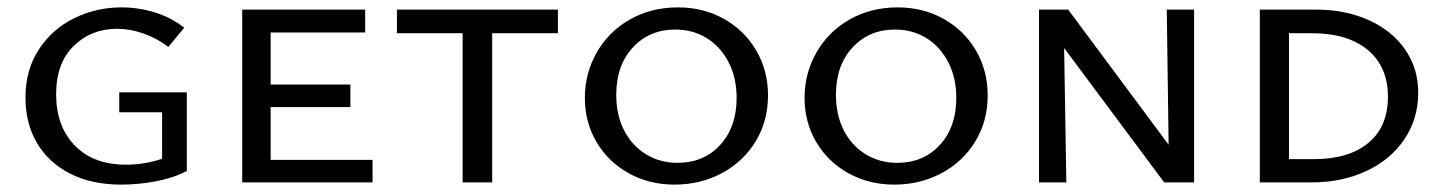

<svg xmlns="http://www.w3.org/2000/svg" viewBox="-20 -494 3911 520"><path d="M486 -244V-31Q450 -12 402.5 -3Q355 6 308 6Q228 6 169.5 -24Q111 -54 80 -107Q49 -160 49 -230Q49 -305 85.5 -360.5Q122 -416 181.5 -445Q241 -474 309 -474Q355 -474 399 -460.5Q443 -447 479 -419L436 -367Q404 -391 368 -403.5Q332 -416 297 -416Q227 -416 179.5 -369.5Q132 -323 132 -239Q132 -152 182.5 -100Q233 -48 321 -48Q371 -48 419 -64V-190H303V-244Z M989 -61V0H636V-468H969V-406H713V-265H929V-204H713V-61Z M1491 -404H1313V0H1233V-404H1055V-468H1491Z M1564 -229Q1564 -296 1596.5 -352.5Q1629 -409 1686.5 -441.5Q1744 -474 1816 -474Q1885 -474 1940.5 -443Q1996 -412 2028 -357.5Q2060 -303 2060 -236Q2060 -166 2026.5 -111Q1993 -56 1935 -25Q1877 6 1807 6Q1738 6 1682.5 -25Q1627 -56 1595.5 -109.5Q1564 -163 1564 -229ZM1975 -229Q1975 -283 1953.5 -325Q1932 -367 1894.5 -390.5Q1857 -414 1809 -414Q1739 -414 1694 -365.5Q1649 -317 1649 -237Q1649 -183 1670 -141.5Q1691 -100 1729 -76.5Q1767 -53 1815 -53Q1886 -53 1930.5 -101.5Q1975 -150 1975 -229Z M2159 -229Q2159 -296 2191.5 -352.5Q2224 -409 2281.5 -441.5Q2339 -474 2411 -474Q2480 -474 2535.5 -443Q2591 -412 2623 -357.5Q2655 -303 2655 -236Q2655 -166 2621.5 -111Q2588 -56 2530 -25Q2472 6 2402 6Q2333 6 2277.5 -25Q2222 -56 2190.5 -109.5Q2159 -163 2159 -229ZM2570 -229Q2570 -283 2548.5 -325Q2527 -367 2489.5 -390.5Q2452 -414 2404 -414Q2334 -414 2289 -365.5Q2244 -317 2244 -237Q2244 -183 2265 -141.5Q2286 -100 2324 -76.5Q2362 -53 2410 -53Q2481 -53 2525.5 -101.5Q2570 -150 2570 -229Z M3214 -468V0H3133L2862 -364L2868 0H2794V-468H2873L3145 -102L3140 -468Z M3392 0V-468H3544Q3624 -468 3687 -439.5Q3750 -411 3785.5 -360Q3821 -309 3821 -243Q3821 -173 3784 -117.5Q3747 -62 3681 -31Q3615 0 3532 0ZM3533 -404H3471V-63H3539Q3633 -63 3686 -107Q3739 -151 3739 -232Q3739 -313 3684.5 -358.5Q3630 -404 3533 -404Z"/></svg>

Font: Ysabeau SC Medium
Style: Regular
Weight: 500
Designer: Christian Thalmann (Catharsis Fonts)
Version: Version 0.003